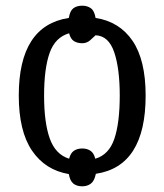

<svg xmlns="http://www.w3.org/2000/svg" viewBox="-20 -605 578 675"><path d="M269 50Q250 50 238 40.5Q226 31 222 7Q139 -7 92.5 -75.5Q46 -144 46 -269Q46 -515 222 -542Q226 -567 238 -576Q250 -585 269 -585Q287 -585 299.5 -576Q312 -567 316 -542Q400 -529 446 -461.5Q492 -394 492 -269Q492 -20 317 6Q312 31 299.5 40.5Q287 50 269 50ZM223 -47Q228 -67 240 -75Q252 -83 269 -83Q286 -83 298 -75Q310 -67 315 -47Q363 -61 382 -117Q401 -173 401 -269Q401 -364 381.5 -421.5Q362 -479 316 -481Q309 -474 297 -463.5Q285 -453 269 -453Q252 -453 240 -460.5Q228 -468 223 -488Q174 -474 154.5 -419Q135 -364 135 -269Q135 -174 155 -118Q175 -62 223 -47Z"/></svg>

Font: Noto Serif Condensed
Style: Regular
Weight: 400
Width: 3
Designer: Monotype Design Team
Foundry: Monotype Imaging Inc.
Version: Version 2.013; ttfautohint (v1.8.4.7-5d5b)